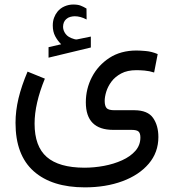

<svg xmlns="http://www.w3.org/2000/svg" viewBox="-20 -576 761 840"><path d="M247.6 -382.3Q231.9 -397.9 221.4 -417.7Q210.9 -437.5 210.9 -464.4Q210.9 -483.4 216.6 -498.5Q222.2 -513.7 231.4 -524.9Q244.1 -540.5 262.5 -548.3Q280.8 -556.2 300.3 -556.2Q320.3 -556.2 332.5 -551.5Q344.7 -546.9 358.4 -538.6L358.9 -490.7Q332 -504.9 307.1 -504.9Q298.3 -504.9 287.8 -502.2Q277.3 -499.5 269.5 -492.2Q255.9 -480 255.9 -458Q256.3 -441.9 267.3 -427.2Q278.3 -412.6 302.2 -405.8Q304.7 -405.3 307.1 -404.3Q309.6 -403.3 313 -403.3Q315.9 -403.3 317.9 -403.8L377.4 -416V-368.2L192.4 -323.7V-369.6ZM176.3 -231.9Q131.3 -122.1 131.3 -35.2Q131.3 64.5 184.6 110.8Q237.8 157.2 348.6 157.7Q391.6 157.7 434.8 149.7Q478 141.6 514.2 125.2Q550.3 108.9 572.3 84Q594.2 59.1 594.2 25.4Q594.2 7.3 586.4 -0.2Q578.6 -7.8 555.7 -7.8H475.6Q355.5 -7.8 355.5 -128.4Q355.5 -187.5 382.3 -239Q409.2 -290.5 458.7 -322.8Q508.3 -355 577.1 -355Q591.3 -355 617.4 -352.8Q643.6 -350.6 669.9 -339.4L654.3 -258.8Q633.3 -265.6 612.3 -267.3Q591.3 -269 577.1 -269Q537.1 -269 510.3 -254.6Q483.4 -240.2 467.5 -218.8Q451.7 -197.3 444.8 -174.6Q438 -151.9 438 -134.8Q438 -113.3 446 -103.5Q454.1 -93.8 480.5 -93.8H568.4Q626.5 -93.3 649.7 -60.1Q672.9 -26.9 672.9 23.4Q672.9 90.8 630.6 140.4Q588.4 189.9 515.6 216.8Q442.9 243.7 351.1 243.7Q207 243.7 127.4 173.1Q47.9 102.5 47.9 -38.6Q47.9 -90.8 61 -145.8Q74.2 -200.7 100.6 -262.7Z"/></svg>

Font: Vazir FD-UI
Style: Regular-FD-UI
Weight: 400
Designer: Saber Rastikerdar
Foundry: Saber Rastikerdar
Version: Version 30.1.0